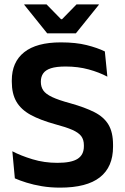

<svg xmlns="http://www.w3.org/2000/svg" viewBox="-20 -846 573 879"><path d="M255 13Q210.5 13 171.8 6.5Q133 0 101.8 -9.8Q70.5 -19.5 48 -29.5L36.5 -153.5Q75.5 -133 129 -116.8Q182.5 -100.5 243 -100.5Q307 -100.5 335.5 -119Q364 -137.5 364 -176V-181.5Q364 -206.5 351.8 -222.8Q339.5 -239 311 -251.5Q282.5 -264 233.5 -277Q164.5 -296 120.2 -320.2Q76 -344.5 55 -380.8Q34 -417 34 -472V-478Q34 -562 90.8 -607Q147.5 -652 258.5 -652Q327.5 -652 377 -639.5Q426.5 -627 460 -610.5L471.5 -495Q434 -515 385.8 -528.2Q337.5 -541.5 280.5 -541.5Q238 -541.5 213.2 -533.5Q188.5 -525.5 177.8 -510Q167 -494.5 167 -472.5V-471Q167 -448.5 178.2 -432Q189.5 -415.5 218.5 -401.8Q247.5 -388 301 -373.5Q369 -354.5 412.2 -332.5Q455.5 -310.5 476.5 -275.5Q497.5 -240.5 497.5 -183V-174Q497.5 -81.5 437.2 -34.2Q377 13 255 13ZM196 -693.5 91 -824V-826H193L259.5 -758H264L330.5 -826H432.5V-824L327.5 -693.5Z"/></svg>

Font: Anek Latin SemiBold
Style: Regular
Weight: 600
Designer: Yesha Goshar
Foundry: Ek Type
Version: Version 1.003